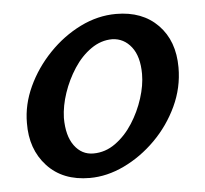

<svg xmlns="http://www.w3.org/2000/svg" viewBox="-39 -457 545 510"><g transform="rotate(-5 233.0 -202.0)"><path d="M181 12Q109 12 67.5 -33Q26 -78 27 -148Q27 -197 49 -244.5Q71 -292 108.5 -331Q146 -370 192.5 -393Q239 -416 288 -416Q358 -416 399.5 -373.5Q441 -331 441 -260Q441 -206 418 -157Q395 -108 357 -70Q319 -32 273 -10Q227 12 181 12ZM196 -52Q228 -52 255 -71.5Q282 -91 301.5 -121.5Q321 -152 332 -186.5Q343 -221 343 -251Q343 -298 323 -323.5Q303 -349 272 -350Q242 -350 215.5 -331.5Q189 -313 169.5 -283Q150 -253 138.5 -219Q127 -185 126 -153Q126 -105 145.5 -78.5Q165 -52 196 -52Z"/></g></svg>

Font: Junicode
Style: Bold Italic
Weight: 700
Italic angle: -11°
Designer: Peter S. Baker
Version: Version 2.100; ttfautohint (v1.8.4)